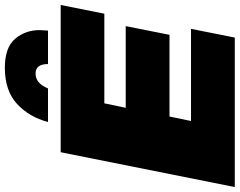

<svg xmlns="http://www.w3.org/2000/svg" viewBox="-121 -848 964 772"><g transform="rotate(-90 361.0 -462.0)"><path d="M624 -751H489.5Q489.5 -801 451.5 -801Q411.5 -801 391.5 -751H256.5Q276.5 -827 329.5 -875.8Q382.5 -924.5 474.5 -924.5Q556 -924.5 591 -883.2Q626 -842 626 -784ZM596 0H-5L135 -700H727L692 -524.5H331.5L313.5 -438.5H642L607 -262.5H278.5L260.5 -176H631Z"/></g></svg>

Font: Argentum Sans Black
Style: Italic
Weight: 900
Italic angle: -11°
Designer: Julieta Ulanovsky (font), Cristiano Sobral (main changes and remaster)
Foundry: Julieta Ulanovsky (font), Cristiano Sobral (main changes and remaster)
Version: Version 2.007;June 15, 2022;FontCreator 14.0.0.2814 64-bit; 